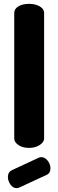

<svg xmlns="http://www.w3.org/2000/svg" viewBox="-20 -768 303 997"><path d="M131 -748Q163 -748 186 -735Q209 -722 209 -701V-48Q209 -30 186 -15Q163 0 131 0Q97 0 75.5 -15Q54 -30 54 -48V-701Q54 -722 75.5 -735Q97 -748 131 -748ZM82 205Q72 209 67 209Q47 209 34 190Q21 171 21 151Q21 126 41 116L181 51Q188 48 195 48Q205 48 213.5 53.5Q222 59 228.5 67.5Q235 76 238.5 86Q242 96 242 106Q242 117 237.5 126Q233 135 222 140Z"/></svg>

Font: AkaAcidDosis
Style: ExtraBold
Weight: 800
Designer: Edgar Tolentino, Pablo Impallari, Igino Marini, Aka-Acid
Foundry: Edgar Tolentino, Pablo Impallari, Igino Marini, Aka-Acid
Version: Version 1.007